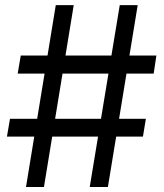

<svg xmlns="http://www.w3.org/2000/svg" viewBox="-20 -748 655 768"><path d="M338.9 0 459 -727.5H530.8L411.6 0ZM7.8 -201.7 20 -272.9H563.5L551.8 -201.7ZM84 0 203.1 -727.5H274.9L155.8 0ZM50.8 -453.6 63 -525.9H605.5L594.7 -453.6Z"/></svg>

Font: Inter 24pt
Style: Regular
Weight: 400
Designer: Rasmus Andersson
Foundry: rsms
Version: Version 4.001;git-66647c0bb